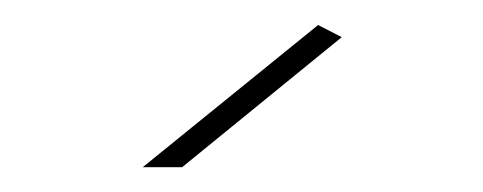

<svg xmlns="http://www.w3.org/2000/svg" viewBox="-20 -759 390 155"><path d="M127 -624H95.2L236.8 -738.8L255.9 -729Z"/></svg>

Font: Montserrat
Style: Thin
Weight: 250
Designer: Julieta Ulanovsky
Foundry: Julieta Ulanovsky
Version: Version 1.000;PS 002.000;hotconv 1.0.70;makeotf.lib2.5.58329